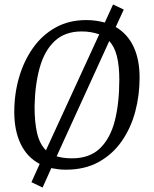

<svg xmlns="http://www.w3.org/2000/svg" viewBox="-20 -750 690 861"><path d="M171 91 121 67 158 -15Q102 -44 73 -104Q44 -164 44 -248Q44 -329 65.5 -403Q87 -477 128 -535Q169 -593 229 -626.5Q289 -660 367 -660Q390 -660 410.5 -657Q431 -654 450 -649L487 -730L535 -707L499 -629Q552 -598 579 -540.5Q606 -483 606 -402Q606 -323 586.5 -249.5Q567 -176 526 -117Q485 -58 422.5 -23.5Q360 11 275 11Q258 11 241.5 9Q225 7 210 4ZM186 -76 425 -596Q408 -602 388.5 -605.5Q369 -609 346 -609Q272 -609 226 -566.5Q180 -524 158.5 -448Q137 -372 135 -273Q135 -201 146.5 -152.5Q158 -104 186 -76ZM303 -40Q382 -40 428.5 -85Q475 -130 495 -209Q515 -288 515 -392Q515 -454 504.5 -497Q494 -540 470 -566L234 -49Q264 -40 303 -40Z"/></svg>

Font: Faustina VF Beta
Style: Italic
Weight: 400
Italic angle: -8°
Designer: Alfonso Garcia
Foundry: Omnibus-Type
Version: Version 1.006